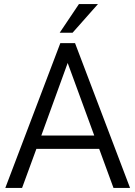

<svg xmlns="http://www.w3.org/2000/svg" viewBox="-20 -919 662 939"><path d="M335 -759H272L366 -899H459ZM275 -708H347L616 0H535L465 -191H158L88 0H6ZM311 -611 182 -256H441Z"/></svg>

Font: Freesentation 4 Regular
Style: Regular
Weight: 400
Designer: glyphs from Roboto by Christian Robertson / Hangul glyphs from Noto Sans CJK(Source Han Sans) by Jang Soo-young and Kang
Foundry: PT&
Version: Version 2.001